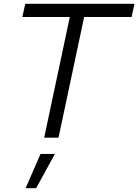

<svg xmlns="http://www.w3.org/2000/svg" viewBox="-20 -720 723 1004"><path d="M97 -631 112 -700H683L668 -631H420L286 0H211L345 -631ZM192 85H267L169 264H114Z"/></svg>

Font: Red Hat Display
Style: Italic
Weight: 400
Italic angle: -12°
Designer: Pentagram / MCKL
Foundry: Pentagram / MCKL
Version: Version 1.003; Red Hat Display Italic